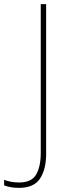

<svg xmlns="http://www.w3.org/2000/svg" viewBox="-99 -734 334 928"><path d="M-7 174Q-31 174 -48.5 170.5Q-66 167 -79 162V135Q-65 141 -46 144.5Q-27 148 -7 148Q54 148 76 109Q98 70 98 5V-714H124V10Q124 84 94.5 129Q65 174 -7 174Z"/></svg>

Font: Noto Sans Tamil SemiCondensed Thin
Style: Regular
Weight: 100
Width: 4
Designer: Jelle Bosma - Monotype Design Team
Foundry: Monotype Imaging Inc.
Version: Version 2.004; ttfautohint (v1.8.4.7-5d5b)